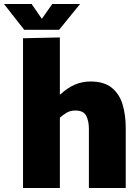

<svg xmlns="http://www.w3.org/2000/svg" viewBox="-64 -939 699 959"><path d="M51 -748 235 -752V-467H237Q306 -532 387 -532Q456 -532 494.5 -500.5Q533 -469 548.5 -416.5Q564 -364 564 -301V0H380V-295Q380 -335 366.5 -361Q353 -387 312 -387Q287 -387 268 -375.5Q249 -364 235 -351V0H51ZM57 -790 -44 -919H94L145 -845L197 -919H336L231 -790Z"/></svg>

Font: Murecho ExtraBold
Style: Regular
Weight: 800
Designer: Neil Summerour
Foundry: Positype
Version: Version 1.010; ttfautohint (v1.8.3)